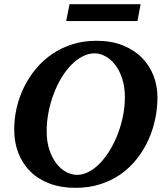

<svg xmlns="http://www.w3.org/2000/svg" viewBox="-20 -882 792 918"><path d="M577.1 -417Q577.1 -467.3 564.2 -506.3Q551.3 -545.4 530.5 -572.3Q509.8 -599.1 483.9 -613Q458 -627 432.1 -627Q402.3 -627 373.8 -611.8Q345.2 -596.7 319.8 -570.6Q294.4 -544.4 272.9 -508.5Q251.5 -472.7 236.1 -431.4Q220.7 -390.1 211.9 -345Q203.1 -299.8 203.1 -254.9Q203.1 -203.1 216.6 -164.1Q230 -125 251 -98.6Q272 -72.3 297.6 -59.1Q323.2 -45.9 348.1 -45.9Q377.4 -45.9 406 -61.3Q434.6 -76.7 460 -103.5Q485.4 -130.4 506.8 -166.3Q528.3 -202.1 543.9 -243.4Q559.6 -284.7 568.4 -329.1Q577.1 -373.5 577.1 -417ZM732.9 -417Q732.9 -365.7 722.2 -313.7Q711.4 -261.7 689.7 -213.6Q668 -165.5 635.3 -123.5Q602.5 -81.5 559.1 -50.5Q515.6 -19.5 460.9 -1.7Q406.2 16.1 340.8 16.1Q271 16.1 216.6 -4.6Q162.1 -25.4 124.5 -62.7Q86.9 -100.1 67.4 -151.1Q47.9 -202.1 47.9 -263.2Q47.9 -314.9 59.8 -366.7Q71.8 -418.5 95 -465.6Q118.2 -512.7 151.9 -553.2Q185.5 -593.8 229.2 -623.5Q272.9 -653.3 326.2 -670.2Q379.4 -687 440.9 -687Q513.2 -687 567.9 -664.8Q622.6 -642.6 659.2 -605.2Q695.8 -567.9 714.4 -519Q732.9 -470.2 732.9 -417ZM637.2 -781.2H296.4L312.5 -861.8H652.3Z"/></svg>

Font: Charis SIL Phon
Style: Bold Italic
Weight: 700
Italic angle: -11°
Foundry: SIL International
Version: Version 5.000